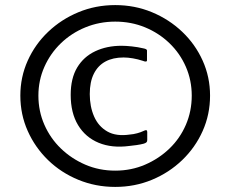

<svg xmlns="http://www.w3.org/2000/svg" viewBox="-20 -709 906 755"><path d="M60 -333Q60 -406 89 -470.5Q118 -535 169.5 -584Q221 -633 288.5 -661Q356 -689 433 -689Q510 -689 577.5 -661Q645 -633 696.5 -584Q748 -535 777 -470.5Q806 -406 806 -333Q806 -259 777 -194Q748 -129 696.5 -79.5Q645 -30 577.5 -2Q510 26 433 26Q356 26 288 -2Q220 -30 169 -79.5Q118 -129 89 -194Q60 -259 60 -333ZM131 -333Q131 -272 154.5 -218.5Q178 -165 219.5 -125Q261 -85 315.5 -61.5Q370 -38 433 -38Q496 -38 550.5 -61.5Q605 -85 646.5 -125Q688 -165 711 -218.5Q734 -272 734 -333Q734 -393 711 -446Q688 -499 646.5 -539Q605 -579 550.5 -601.5Q496 -624 433 -624Q371 -624 316 -601.5Q261 -579 219.5 -539Q178 -499 154.5 -446Q131 -393 131 -333ZM258 -336Q258 -401 283.5 -443.5Q309 -486 354.5 -507.5Q400 -529 458 -529Q475 -529 498.5 -526.5Q522 -524 543 -519Q549 -518 553.5 -516Q558 -514 558 -510V-472Q558 -463 541 -470Q523 -476 503 -479.5Q483 -483 466 -483Q424 -483 394.5 -467Q365 -451 349 -419Q333 -387 333 -339Q333 -290 350 -251Q367 -212 402 -192Q437 -172 491 -180Q505 -181 519.5 -185Q534 -189 542 -193Q552 -198 555.5 -197Q559 -196 559 -190V-158Q559 -152 555.5 -149Q552 -146 545 -144Q534 -141 517 -138.5Q500 -136 488 -135Q420 -126 368 -147.5Q316 -169 287 -217Q258 -265 258 -336Z"/></svg>

Font: Glory Medium
Style: Regular
Weight: 500
Designer: Robert Leuschke
Foundry: Robert Leuschke
Version: Version 1.011